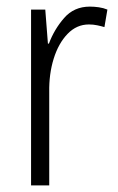

<svg xmlns="http://www.w3.org/2000/svg" viewBox="-20 -612 356 581"><path d="M252 -592Q265 -592 279 -590Q293 -588 305 -583L296 -530Q286 -533 274 -535.5Q262 -538 249 -538Q212 -538 184.5 -509.5Q157 -481 142.5 -434.5Q128 -388 129 -333V-51H74V-583H117L125 -480H128Q144 -523 174 -557.5Q204 -592 252 -592Z"/></svg>

Font: Noto Sans Tamil UI Condensed Light
Style: Regular
Weight: 300
Width: 3
Designer: Jelle Bosma - Monotype Design Team
Foundry: Monotype Imaging Inc.
Version: Version 2.004; ttfautohint (v1.8.4.7-5d5b)